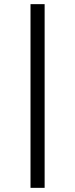

<svg xmlns="http://www.w3.org/2000/svg" viewBox="-20 -725 362 925"><path d="M127 180V-705H195V180Z"/></svg>

Font: Nunito Sans 10pt Expanded Light
Style: Regular
Weight: 300
Width: 7
Designer: Vernon Adams
Foundry: Vernon Adams
Version: Version 3.101;gftools[0.9.27]